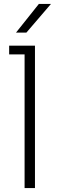

<svg xmlns="http://www.w3.org/2000/svg" viewBox="-20 -964 302 984"><path d="M115.2 -796.9H62L179.2 -943.8H241.2ZM159.2 0H106V-685.1H26.9V-730H159.2Z"/></svg>

Font: Sora ExtraLight
Style: Regular
Weight: 200
Designer: Jonathan Barnbrook, Julián Moncada
Foundry: Barnbrook Fonts
Version: Version 2.000